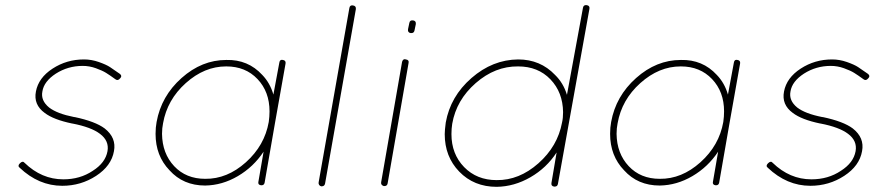

<svg xmlns="http://www.w3.org/2000/svg" viewBox="-20 -720 3427 743"><path d="M56 -71Q47 -78 57 -88Q68 -99 75 -90Q141 -26 225 -26Q290 -26 339 -59Q388 -90 396 -135Q403 -175 367 -202Q333 -228 260 -242H259Q187 -257 153 -283Q109 -315 119 -366Q129 -419 183.5 -454.5Q238 -490 305 -490Q334 -490 362.5 -480Q391 -470 405.5 -460.5Q420 -451 444 -434Q454 -426 445 -417Q436 -406 427 -413Q405 -429 390.5 -438Q376 -447 351 -456Q326 -465 300 -465Q243 -465 196 -435Q150 -405 144 -366Q137 -331 170 -304Q201 -280 267 -267H269Q349 -250 385 -223Q431 -187 421 -135Q411 -78 352 -39.5Q293 -1 221 -1Q130 -1 56 -71Z M774 -2Q689 -2 636 -61Q582 -117 582 -202Q582 -227 586 -248Q604 -348 682.5 -418Q761 -488 856 -488Q940 -490 995 -430Q1025 -399 1038 -354L1061 -478Q1063 -491 1075 -488Q1087 -486 1085 -474L1044 -243L1004 -13Q1002 -3 992 -3H990Q977 -5 980 -17L1000 -133Q961 -74 900.5 -38.5Q840 -3 774 -2ZM611 -243Q607 -224 607 -202Q608 -126 654 -77Q700 -28 774 -28Q859 -27 931.5 -92Q1004 -157 1020 -248Q1023 -269 1023 -289Q1023 -365 976.5 -414Q930 -463 856 -463H855Q771 -463 699 -398.5Q627 -334 611 -243Z M1346 -699Q1359 -697 1357 -684L1238 -10Q1236 1 1225 1H1223Q1218 0 1215 -4.5Q1212 -9 1213 -14L1332 -689Q1334 -701 1346 -699Z M1465 0Q1453 -4 1455 -15L1536 -481Q1540 -494 1551 -490Q1564 -488 1561 -476L1480 -10Q1478 0 1468 0ZM1572 -592H1569Q1557 -594 1559 -607L1564 -631Q1566 -643 1579 -641Q1591 -639 1589 -626L1584 -602Q1582 -592 1572 -592Z M1902 3Q1814 3 1757 -56Q1701 -114 1701 -201Q1701 -216 1705 -246Q1723 -347 1804.5 -418Q1886 -489 1985 -490Q2071 -490 2128 -430Q2160 -399 2174 -353L2236 -690Q2238 -702 2251 -700Q2263 -698 2261 -686L2139 -8Q2137 2 2127 2H2124Q2112 0 2114 -12L2134 -130Q2095 -70 2032.5 -34Q1970 2 1902 3ZM1730 -241Q1727 -222 1727 -201Q1727 -124 1776 -73.5Q1825 -23 1902 -23Q1989 -22 2063.5 -88Q2138 -154 2155 -246Q2159 -263 2159 -286Q2158 -363 2110 -413Q2062 -463 1985 -463Q1896 -464 1821 -398.5Q1746 -333 1730 -241Z M2533 -2Q2448 -2 2395 -61Q2341 -117 2341 -202Q2341 -227 2345 -248Q2363 -348 2441.5 -418Q2520 -488 2615 -488Q2699 -490 2754 -430Q2784 -399 2797 -354L2820 -478Q2822 -491 2834 -488Q2846 -486 2844 -474L2803 -243L2763 -13Q2761 -3 2751 -3H2749Q2736 -5 2739 -17L2759 -133Q2720 -74 2659.5 -38.5Q2599 -3 2533 -2ZM2370 -243Q2366 -224 2366 -202Q2367 -126 2413 -77Q2459 -28 2533 -28Q2618 -27 2690.5 -92Q2763 -157 2779 -248Q2782 -269 2782 -289Q2782 -365 2735.5 -414Q2689 -463 2615 -463H2614Q2530 -463 2458 -398.5Q2386 -334 2370 -243Z M2951 -71Q2942 -78 2952 -88Q2963 -99 2970 -90Q3036 -26 3120 -26Q3185 -26 3234 -59Q3283 -90 3291 -135Q3298 -175 3262 -202Q3228 -228 3155 -242H3154Q3082 -257 3048 -283Q3004 -315 3014 -366Q3024 -419 3078.5 -454.5Q3133 -490 3200 -490Q3229 -490 3257.5 -480Q3286 -470 3300.5 -460.5Q3315 -451 3339 -434Q3349 -426 3340 -417Q3331 -406 3322 -413Q3300 -429 3285.5 -438Q3271 -447 3246 -456Q3221 -465 3195 -465Q3138 -465 3091 -435Q3045 -405 3039 -366Q3032 -331 3065 -304Q3096 -280 3162 -267H3164Q3244 -250 3280 -223Q3326 -187 3316 -135Q3306 -78 3247 -39.5Q3188 -1 3116 -1Q3025 -1 2951 -71Z"/></svg>

Font: Quicksand
Style: Light Italic
Weight: 300
Italic angle: -12°
Designer: Andrew Paglinawan
Foundry: Andrew Paglinawan
Version: 1.002